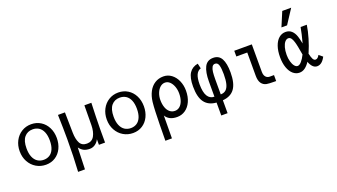

<svg xmlns="http://www.w3.org/2000/svg" viewBox="-81 -1534 4361 2486"><g transform="rotate(-20 2100.0 -291.0)"><path d="M45 -276.5Q45 -355 78 -418.8Q111 -482.5 169.8 -519.2Q228.5 -556 302.5 -556Q375.5 -556 433.2 -520Q491 -484 523.5 -420Q556 -356 556 -275Q556 -196 525.2 -132.5Q494.5 -69 438.2 -32.8Q382 3.5 308.5 3.5Q235.5 3.5 175.2 -32.2Q115 -68 80 -132Q45 -196 45 -276.5ZM460 -275.5Q460 -346 439.8 -393.2Q419.5 -440.5 383.2 -463.8Q347 -487 298.5 -487Q227 -487 184 -436.2Q141 -385.5 141 -281.5Q141 -211 161.2 -162.8Q181.5 -114.5 218 -90.5Q254.5 -66.5 302.5 -66.5Q348.5 -66.5 384 -88.8Q419.5 -111 439.8 -158Q460 -205 460 -275.5Z M678 -214Q678 -354.5 672 -550H768L773 -268Q775 -178 802.8 -125.2Q830.5 -72.5 899 -72.5Q968.5 -72.5 1000.5 -130.2Q1032.5 -188 1033.5 -278L1036 -550H1132Q1129 -480 1125.8 -361.2Q1122.5 -242.5 1122.5 -191V-5H1038V-82Q1020 -44 986.2 -20Q952.5 4 911 4Q865.5 4 831.5 -11.8Q797.5 -27.5 769 -66.5L759.5 232H665Q678 27 678 -214Z M1245 -276.5Q1245 -355 1278 -418.8Q1311 -482.5 1369.8 -519.2Q1428.5 -556 1502.5 -556Q1575.5 -556 1633.2 -520Q1691 -484 1723.5 -420Q1756 -356 1756 -275Q1756 -196 1725.2 -132.5Q1694.5 -69 1638.2 -32.8Q1582 3.5 1508.5 3.5Q1435.5 3.5 1375.2 -32.2Q1315 -68 1280 -132Q1245 -196 1245 -276.5ZM1660 -275.5Q1660 -346 1639.8 -393.2Q1619.5 -440.5 1583.2 -463.8Q1547 -487 1498.5 -487Q1427 -487 1384 -436.2Q1341 -385.5 1341 -281.5Q1341 -211 1361.2 -162.8Q1381.5 -114.5 1418 -90.5Q1454.5 -66.5 1502.5 -66.5Q1548.5 -66.5 1584 -88.8Q1619.5 -111 1639.8 -158Q1660 -205 1660 -275.5Z M1864.5 240 1867 40.5V26.5Q1869.5 -80 1872 -155Q1874.5 -230 1881 -289Q1890.5 -368 1921.8 -427.2Q1953 -486.5 2004.5 -519.2Q2056 -552 2123 -552Q2184.5 -552 2233.5 -515.2Q2282.5 -478.5 2310 -416Q2337.5 -353.5 2337.5 -279.5Q2337.5 -194 2308.2 -129.8Q2279 -65.5 2228.5 -31Q2178 3.5 2115.5 3.5Q2056.5 3.5 2017.2 -17.2Q1978 -38 1957.5 -74Q1956.5 -41 1956.5 50Q1956.5 162.5 1955 240ZM2242 -275.5Q2242 -326.5 2225.8 -371Q2209.5 -415.5 2180.8 -442.5Q2152 -469.5 2115.5 -469.5Q2078.5 -469.5 2048.2 -442.8Q2018 -416 2000.8 -371.5Q1983.5 -327 1983.5 -277Q1983.5 -219 1999.5 -174.5Q2015.5 -130 2045.2 -105.5Q2075 -81 2115.5 -81Q2153 -81 2181.8 -105.5Q2210.5 -130 2226.2 -174.2Q2242 -218.5 2242 -275.5Z M2656.5 2Q2548 -6 2494.5 -77.8Q2441 -149.5 2441 -296Q2441 -420 2481 -480.5Q2521 -541 2599.5 -554.5L2615.5 -484.5Q2573.5 -472.5 2552 -426.8Q2530.5 -381 2530.5 -294.5Q2530.5 -185 2563 -132Q2595.5 -79 2656.5 -79V-288.5Q2656.5 -416 2692.2 -486.8Q2728 -557.5 2811.5 -557.5Q2889.5 -557.5 2925 -493Q2960.5 -428.5 2960.5 -303Q2960.5 -153.5 2907.2 -80Q2854 -6.5 2743.5 2V180H2656.5ZM2870 -311Q2870 -391.5 2857.5 -434.5Q2845 -477.5 2809 -477.5Q2781 -477.5 2766.8 -451.5Q2752.5 -425.5 2748 -385.2Q2743.5 -345 2743.5 -288.5V-79Q2788.5 -79 2816.2 -103.8Q2844 -128.5 2857 -179.5Q2870 -230.5 2870 -311Z M3251.5 -151.5V-471H3101V-550H3343V-168.5Q3343 -137.5 3353.5 -117.5Q3364 -97.5 3380 -88Q3396 -78.5 3414 -78H3477V4H3456.5Q3378.5 4 3347 -2Q3303 -10.5 3277.2 -46.5Q3251.5 -82.5 3251.5 -151.5Z M3629.5 -268.5Q3629.5 -354.5 3651.8 -418.8Q3674 -483 3714.2 -517.5Q3754.5 -552 3806.5 -552Q3856 -552 3889 -522.2Q3922 -492.5 3939.5 -440Q3951 -406.5 3965 -336Q3980 -389.5 3993.8 -449.5Q4007.5 -509.5 4013.5 -545.5H4099Q4086.5 -461.5 4058.5 -367.8Q4030.5 -274 3999 -202L3992 -186Q4003.5 -133.5 4017.2 -107.8Q4031 -82 4053.5 -82Q4069 -82 4082.5 -93.8Q4096 -105.5 4106.5 -126.5L4157.5 -85Q4111 6 4043.5 6Q4010.5 6 3985 -19Q3959.5 -44 3942 -91.5Q3912.5 -46 3877.5 -20Q3842.5 6 3800 6Q3752 6 3713 -27.5Q3674 -61 3651.8 -123.2Q3629.5 -185.5 3629.5 -268.5ZM3778.5 -625 3861.5 -822H3984.5L3856 -625ZM3806.5 -84Q3832 -84 3860.8 -116.8Q3889.5 -149.5 3915 -202Q3905.5 -261 3895 -313.2Q3884.5 -365.5 3877 -387Q3865.5 -425 3850 -444Q3834.5 -463 3812.5 -463Q3787.5 -463 3766.2 -438.8Q3745 -414.5 3732.5 -369.8Q3720 -325 3720 -266Q3720 -218 3731.8 -176Q3743.5 -134 3763.2 -109Q3783 -84 3806.5 -84Z"/></g></svg>

Font: JuliaMono Medium
Style: Regular
Weight: 500
Monospace: yes
Designer: cormullion
Foundry: corm
Version: Version 0.054; ttfautohint (v1.8.4)